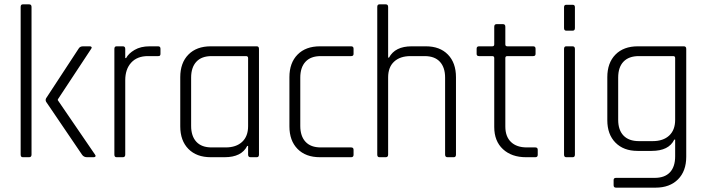

<svg xmlns="http://www.w3.org/2000/svg" viewBox="-20 -723 3250 883"><path d="M362 -510H393Q399 -510 401 -506.5Q403 -503 399 -498L246 -266V-262L417 -12Q421 -7 419 -3.5Q417 0 411 0H380Q365 0 357 -12L192 -255Q188 -263 192 -271L342 -500Q348 -510 362 -510ZM114 0H85Q75 0 75 -12V-691Q75 -703 85 -703H114Q125 -703 125 -691V-12Q125 0 114 0Z M545 0H516Q506 0 506 -12V-498Q506 -510 516 -510H545Q556 -510 556 -498V-456H560Q571 -477 599 -493.5Q627 -510 668 -510H707Q718 -510 718 -499V-475Q718 -464 707 -465H660Q611 -465 583.5 -435Q556 -405 556 -354V-12Q556 0 545 0Z M1013 0H949Q884 0 846.5 -38Q809 -76 809 -142V-368Q809 -434 846.5 -472Q884 -510 949 -510H1161Q1171 -510 1171 -498V-12Q1171 0 1161 0H1132Q1121 0 1121 -12V-52H1117Q1091 0 1013 0ZM1121 -143V-456Q1121 -465 1111 -465H953Q907 -465 883 -439Q859 -413 859 -366V-144Q859 -97 883 -71Q907 -45 953 -45H1018Q1066 -45 1093.5 -70.5Q1121 -96 1121 -143Z M1606 -34V-11Q1606 0 1595 0H1451Q1386 0 1348.5 -38Q1311 -76 1311 -142V-368Q1311 -434 1348.5 -472Q1386 -510 1451 -510H1595Q1606 -510 1606 -499V-475Q1606 -465 1595 -465H1455Q1409 -465 1385 -439Q1361 -413 1361 -366V-144Q1361 -97 1385 -71Q1409 -45 1455 -45H1595Q1606 -45 1606 -34Z M1754 0H1725Q1715 0 1715 -12V-691Q1715 -703 1725 -703H1754Q1765 -703 1765 -691V-458H1769Q1797 -510 1873 -510H1939Q2003 -510 2040 -472Q2077 -434 2077 -368V-12Q2077 0 2067 0H2038Q2027 0 2027 -12V-366Q2027 -413 2003 -439Q1979 -465 1933 -465H1868Q1820 -465 1792.5 -439.5Q1765 -414 1765 -367V-12Q1765 0 1754 0Z M2244 -465H2183Q2172 -465 2172 -475V-499Q2172 -510 2183 -510H2244Q2253 -510 2253 -519V-600Q2253 -612 2264 -612H2293Q2304 -612 2304 -600V-519Q2304 -510 2313 -510H2432Q2443 -510 2443 -499V-475Q2443 -465 2432 -465H2313Q2304 -465 2304 -456V-141Q2304 -95 2330 -70Q2356 -45 2403 -45H2442Q2453 -45 2453 -34V-11Q2453 0 2442 0H2399Q2333 0 2293 -37Q2253 -74 2253 -139V-456Q2253 -465 2244 -465Z M2574 -594V-690Q2574 -701 2584 -701H2614Q2624 -701 2624 -690V-594Q2624 -582 2614 -582H2584Q2574 -582 2574 -594ZM2574 -12V-498Q2574 -510 2584 -510H2613Q2624 -510 2624 -498V-12Q2624 0 2614 0H2584Q2574 0 2574 -12Z M2977 -29H2912Q2848 -29 2810.5 -67Q2773 -105 2773 -170V-368Q2773 -434 2810.5 -472Q2848 -510 2913 -510H3125Q3136 -510 3136 -498V-2Q3136 64 3098 102Q3060 140 2995 140H2813Q2802 140 2802 129V105Q2802 95 2813 95H2991Q3037 95 3061 69.5Q3085 44 3085 -4V-81H3081Q3056 -29 2977 -29ZM3085 -172V-456Q3085 -465 3076 -465H2918Q2872 -465 2847.5 -439.5Q2823 -414 2823 -366V-172Q2823 -125 2847.5 -99.5Q2872 -74 2918 -74H2982Q3030 -74 3057.5 -99.5Q3085 -125 3085 -172Z"/></svg>

Font: Rajdhani
Style: Regular
Weight: 400
Designer: Satya Rajpurohit, Jyotish Sonowal
Foundry: Indian Type Foundry
Version: Version 1.201 February 1, 2022